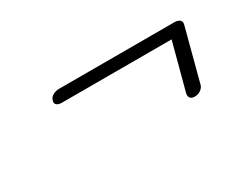

<svg xmlns="http://www.w3.org/2000/svg" viewBox="-39 -570 630 499"><g transform="rotate(-30 276.0 -321.0)"><path d="M116 -400Q118.5 -408.5 127 -413Q135.5 -417.5 145 -417.5H491Q502.5 -417.5 507.8 -412.2Q513 -407 509.5 -396.5L468.5 -241Q466 -234 458.5 -228.8Q451 -223.5 441 -223.5Q431 -223.5 427.2 -229Q423.5 -234.5 425.5 -242.5L465.5 -393L472 -382.5H133Q123.5 -382.5 118.2 -387Q113 -391.5 116 -400Z"/></g></svg>

Font: Fraunces Light
Style: Italic
Weight: 300
Italic angle: -16°
Version: Version 1.000;[b76b70a41]